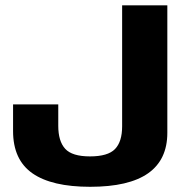

<svg xmlns="http://www.w3.org/2000/svg" viewBox="-20 -695 706 720"><path d="M318 5.5Q463.5 5.5 535.5 -45.2Q607.5 -96 607.5 -197V-675H438V-221.5Q438 -163.5 411.2 -136Q384.5 -108.5 317.5 -108.5Q250.5 -108.5 224.5 -137Q198.5 -165.5 198.5 -223V-303.5H29V-203.5Q29 -96 101.5 -45.2Q174 5.5 318 5.5Z"/></svg>

Font: Anybody Thin
Style: Bold
Weight: 700
Version: Version 1.113;gftools[0.9.25]